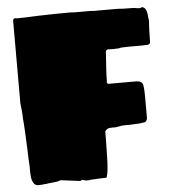

<svg xmlns="http://www.w3.org/2000/svg" viewBox="-50 -714 682 769"><g transform="rotate(-5 291.0 -329.0)"><path d="M91 9 74 10Q61 10 54.5 -0.5Q48 -11 46.5 -24.5Q45 -38 45 -46V-67Q44 -84 43 -103.5Q42 -123 42 -138Q40 -182 38.5 -212.5Q37 -243 35 -261Q35 -278 33 -297Q31 -316 30 -323V-653Q30 -663 37 -664H43L46 -663Q63 -663 84 -664Q105 -665 133 -666Q168 -667 198.5 -667.5Q229 -668 254 -668H264Q268 -667 281 -667H308Q323 -667 335 -667Q347 -667 354 -666H452Q461 -665 475 -664.5Q489 -664 510 -664Q519 -664 522 -663Q526 -662 530.5 -661.5Q535 -661 540 -661Q544 -661 547 -664Q568 -664 570 -623Q571 -619 571.5 -614Q572 -609 572 -605Q572 -602 571 -591.5Q570 -581 570 -572Q570 -564 569.5 -552Q569 -540 569 -523Q569 -513 558 -512Q547 -511 536 -511H479L451 -510Q442 -507 421 -507Q399 -507 398 -508Q394 -506 394 -506Q393 -505 391 -505Q391 -502 390 -501Q389 -500 389 -496Q389 -492 387.5 -472Q386 -452 384.5 -427Q383 -402 383 -381L382 -379Q382 -374 386 -370H500Q521 -370 526 -356Q530 -345 530 -299V-218Q526 -203 515 -203Q511 -203 507.5 -202.5Q504 -202 500 -201L459 -199H440Q426 -199 420 -197L401 -194H388Q372 -194 368 -190Q367 -189 364 -187Q361 -185 359 -180Q359 -137 358 -107.5Q357 -78 357 -61Q356 -39 354 -23Q352 -7 348 4Q339 4 326.5 4.5Q314 5 297 6Q289 6 284 6.5Q279 7 277 8H267Q262 8 261 7Q260 6 257 6L254 5Q254 4 251 4Q247 4 243 8L164 -2Q163 -1 160 -1L151 2Z"/></g></svg>

Font: Sigmar
Style: Regular
Weight: 400
Designer: Vernon Adams
Foundry: Vernon Adams
Version: Version 1.000; ttfautohint (v1.8.4.7-5d5b);gftools[0.9.24]